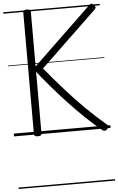

<svg xmlns="http://www.w3.org/2000/svg" viewBox="-76 -940 839 1364"><g transform="rotate(-5 344.0 -258.0)"><path d="M169 14Q155 14 148.5 9.5Q142 5 142 -5V-871Q142 -890 169 -890Q196 -890 196 -871V-482L614 -883Q623 -892 630.5 -891Q638 -890 647 -880Q657 -870 657 -863.5Q657 -857 650 -849L247 -463Q311 -385 380 -307Q449 -229 521 -158Q593 -87 664 -27Q673 -21 673 -12.5Q673 -4 662 8Q653 17 644 16.5Q635 16 626 8Q570 -38 512 -93.5Q454 -149 398.5 -208.5Q343 -268 291.5 -328Q240 -388 196 -444V-5Q196 5 190 9.5Q184 14 169 14ZM0 365H688V375H0ZM0 -20H688V0H0ZM0 -505H688V-500H0ZM0 -885H688V-875H0Z"/></g></svg>

Font: Playwrite GB J Guides
Style: Regular
Weight: 400
Designer: Veronika Burian, José Scaglione
Foundry: TypeTogether
Version: Version 1.003